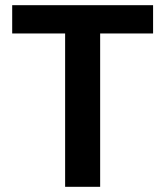

<svg xmlns="http://www.w3.org/2000/svg" viewBox="-20 -720 637 740"><path d="M231 0V-591H27V-700H570V-591H366V0Z"/></svg>

Font: DM Sans 16pt
Style: Bold
Weight: 700
Version: Version 4.004;gftools[0.9.30]